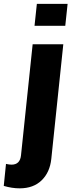

<svg xmlns="http://www.w3.org/2000/svg" viewBox="-71 -810 374 1006"><path d="M109.9 -674.8 122.1 -789.6H283.2L271 -674.8ZM-51.3 164.1 -39.6 48.8Q-22 52.7 -10.7 52.7Q34.2 52.7 39.1 3.4L100.1 -578.1H260.7L197.8 22.5Q190.4 92.8 147.2 134.8Q104 176.8 32.2 176.8Q-8.3 176.8 -51.3 164.1Z"/></svg>

Font: Oswald
Style: Bold
Weight: 700
Designer: Vernon Adams
Foundry: Vernon Adams
Version: 3.0; ttfautohint (v0.94.23-7a4d-dirty) -l 8 -r 50 -G 200 -x 